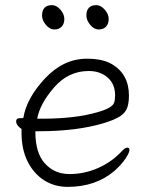

<svg xmlns="http://www.w3.org/2000/svg" viewBox="-20 -713 583 749"><path d="M317 -652Q317 -693 356 -693Q373 -693 388.5 -675.5Q404 -658 404 -639Q404 -620 393.5 -609Q383 -598 365 -598Q347 -598 332 -616Q317 -634 317 -652ZM144 -652Q144 -693 183 -693Q200 -693 215.5 -675.5Q231 -658 231 -639Q231 -620 220.5 -609Q210 -598 192 -598Q174 -598 159 -616Q144 -634 144 -652ZM118 -201V-198Q118 -116 155.5 -75Q193 -34 251 -34Q309 -34 362.5 -57.5Q416 -81 456 -124Q468 -137 476.5 -137Q485 -137 485 -127.5Q485 -118 470 -95Q455 -72 426 -46Q353 16 244 16Q193 16 152.5 -9.5Q112 -35 88 -82.5Q64 -130 64 -195V-210Q43 -224 43 -240Q43 -252 57 -252Q71 -252 71 -253Q84 -331 156 -407.5Q228 -484 319 -484Q380 -484 416 -463Q483 -424 483 -340Q483 -311 476 -292Q469 -273 448.5 -259.5Q428 -246 386 -233Q281 -201 130 -201ZM146 -250Q275 -250 363 -276Q418 -292 425 -312Q429 -323 429 -341Q429 -385 400 -410.5Q371 -436 326 -436Q247 -436 191.5 -372.5Q136 -309 125 -250Z"/></svg>

Font: LXGW WenKai Light
Style: Regular
Weight: 300
Designer: LXGW / Fontworks Inc.
Foundry: LXGW / Fontworks Inc.
Version: Version 1.501; October 10, 2024